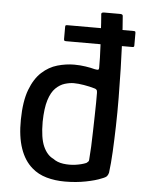

<svg xmlns="http://www.w3.org/2000/svg" viewBox="-52 -739 584 789"><g transform="rotate(5 240.5 -345.0)"><path d="M43 -230Q44 -306 62 -353.5Q80 -401 109 -427.5Q138 -454 173 -464Q208 -474 242 -474Q266 -474 289 -470.5Q312 -467 326 -463Q336 -461 340.5 -461.5Q345 -462 345 -471Q345 -488 344.5 -512Q344 -536 342.5 -561.5Q341 -587 339.5 -611.5Q338 -636 337 -655Q336 -674 335 -682Q333 -693 336 -695.5Q339 -698 345 -698H412Q416 -698 419.5 -696.5Q423 -695 423 -690Q427 -644 429.5 -588.5Q432 -533 433.5 -473.5Q435 -414 435.5 -353.5Q436 -293 434.5 -236.5Q433 -180 430.5 -131Q428 -82 423 -44Q421 -36 416.5 -30Q412 -24 395 -18Q372 -8 331.5 0Q291 8 245 8Q204 8 169 -2Q134 -12 109 -34Q76 -62 59 -111Q42 -160 43 -230ZM133 -229Q133 -162 148.5 -127.5Q164 -93 190 -81Q207 -68 232 -64.5Q257 -61 282.5 -64.5Q308 -68 327 -76Q331 -79 334 -82Q337 -85 337 -90Q339 -114 340.5 -144.5Q342 -175 342.5 -207.5Q343 -240 344 -270.5Q345 -301 345 -326.5Q345 -352 345 -367Q345 -376 341.5 -379.5Q338 -383 333 -384Q313 -390 289 -394Q265 -398 247 -398Q230 -398 210 -392Q190 -386 172.5 -369Q155 -352 144.5 -318.5Q134 -285 133 -229ZM200 -567Q194 -567 192.5 -569Q191 -571 191 -576V-624Q191 -630 192.5 -631.5Q194 -633 200 -633H472Q478 -633 479.5 -631.5Q481 -630 481 -624V-574Q481 -570 479.5 -568.5Q478 -567 472 -567Z"/></g></svg>

Font: Glory Thin Medium
Style: Regular
Weight: 500
Version: Version 1.011